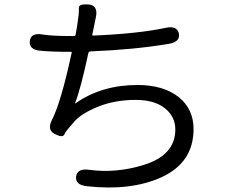

<svg xmlns="http://www.w3.org/2000/svg" viewBox="-20 -801 1040 863"><path d="M370 36Q318 30 322 -7Q327 -45 379 -38Q502 -21 627 -60Q768 -104 768 -219Q768 -277 721 -314.5Q674 -352 589 -352Q498 -352 422 -322Q343 -290 311 -251Q294 -231 284.5 -220Q275 -209 268 -195Q261 -181 226 -199Q190 -217 214 -263Q254 -341 302 -563Q304 -568 299 -568Q210 -568 161 -573Q109 -578 114 -617Q119 -655 171 -646Q212 -639 302 -639H312Q319 -639 320 -646L326 -680Q330 -705 333 -730Q335 -748 334.5 -766Q334 -784 378 -781Q422 -777 411 -724L395 -646Q394 -641 399 -641Q605 -650 725 -676Q776 -687 784 -650Q791 -613 739 -604Q586 -578 387 -570Q379 -570 377 -562Q344 -406 318 -339Q316 -334 320 -337Q437 -419 598 -419Q715 -419 784 -364Q850 -310 850 -221Q850 -70 705 -4Q568 58 370 36Z"/></svg>

Font: Resource Han Rounded JP
Style: Regular
Weight: 400
Designer: Cyano Hao (round all glyphs); Ryoko NISHIZUKA 西塚涼子 (kana, bopomofo & ideographs); Paul D. Hunt (Latin, Greek & Cyrillic)
Foundry: Cyano Hao
Version: 0.990